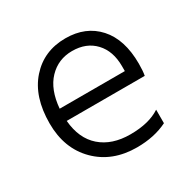

<svg xmlns="http://www.w3.org/2000/svg" viewBox="-122 -635 763 763"><g transform="rotate(-30 259.5 -254.0)"><path d="M439 -25Q379 5 299 5Q186 5 115.5 -65.5Q45 -136 45 -251Q45 -373 107 -443Q169 -513 268 -513Q361 -513 416 -452Q471 -391 471 -280Q471 -246 467 -226H109Q116 -142 167 -97.5Q218 -53 302 -53Q388 -53 439 -87ZM266 -456Q202 -456 159 -411Q116 -366 109 -282H408V-305Q408 -374 369.5 -415Q331 -456 266 -456Z"/></g></svg>

Font: Hind Vadodara Light
Style: Regular
Weight: 300
Designer: Hitesh Malaviya
Foundry: Indian Type Foundry
Version: Version 1.000;PS 1.0;hotconv 1.0.86;makeotf.lib2.5.63406; tt